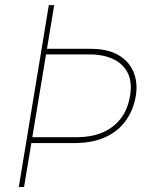

<svg xmlns="http://www.w3.org/2000/svg" viewBox="-20 -748 624 768"><path d="M175.3 -727.5H196.8L76.2 0H55.2ZM157.2 -552.7H343.3Q411.1 -552.7 453.9 -527.6Q496.6 -502.4 514.2 -459.7Q531.7 -417 523.4 -365.2Q514.2 -309.1 483.9 -266.4Q453.6 -223.6 402.8 -200Q352.1 -176.3 280.8 -175.8H94.7L100.1 -199.2H286.6Q344.2 -199.2 388.7 -217.5Q433.1 -235.8 461.9 -272.5Q490.7 -309.1 500 -363.3Q509.3 -417 491.9 -454.1Q474.6 -491.2 434.8 -510.7Q395 -530.3 337.9 -530.3H152.3Z"/></svg>

Font: Inter 16pt Thin
Style: Italic
Weight: 250
Italic angle: -9.3988°
Version: Version 4.001;git-66647c0bb